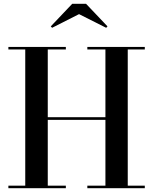

<svg xmlns="http://www.w3.org/2000/svg" viewBox="-20 -999 812 1019"><path d="M399.5 -924 256.5 -851.5 249.5 -859 363.5 -979H436.5L550.5 -859L543.5 -851.5ZM24.5 -13.5H114V-736.5H24.5V-750H329.5V-736.5H233.5V-377H539.5V-736.5H443.5V-750H748.5V-736.5H658V-13.5H748.5V0H443.5V-13.5H539.5V-363H233.5V-13.5H329.5V0H24.5Z"/></svg>

Font: Bodoni* 16 Medium
Style: Regular
Weight: 500
Version: Version 2.2